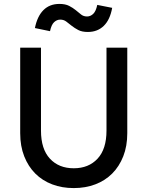

<svg xmlns="http://www.w3.org/2000/svg" viewBox="-20 -943 751 979"><path d="M356 16Q296 16 246 -3Q196 -22 160 -58Q124 -94 103.5 -146Q83 -198 83 -264V-700H189V-277Q189 -183 234.5 -134Q280 -85 356 -85Q432 -85 477.5 -134Q523 -183 523 -277V-700H629V-264Q629 -198 608.5 -146Q588 -94 552 -58Q516 -22 466 -3Q416 16 356 16ZM158 -800Q170 -860 201.5 -891.5Q233 -923 283 -923Q313 -923 332.5 -913Q352 -903 366.5 -891Q381 -879 393.5 -869Q406 -859 424 -859Q441 -859 455 -872Q469 -885 476 -918L552 -903Q541 -842 509 -811Q477 -780 428 -780Q398 -780 379 -790Q360 -800 345.5 -811.5Q331 -823 318 -833Q305 -843 287 -843Q270 -843 256 -830Q242 -817 235 -784Z"/></svg>

Font: NT Somic Medium
Style: Regular
Weight: 500
Designer: Ravid Balaliev — lead type designer, mastering
Michael Voronin — secret advisor, marketing
Ivan Kovalenko — best boy
Foundry: NT Type
Version: Version 0.7